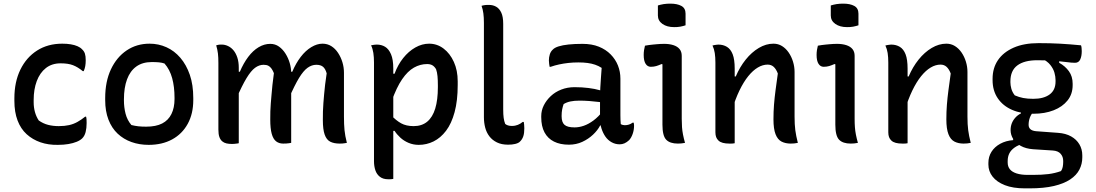

<svg xmlns="http://www.w3.org/2000/svg" viewBox="-20 -785 6020 1055"><path d="M322 -545Q348 -545 369 -541.5Q390 -538 406 -531Q422 -524 431 -514Q442 -504 446.5 -490.5Q451 -477 451 -454Q451 -436 448.5 -422Q446 -408 440 -394H435Q407 -417 380.5 -427Q354 -437 313 -437Q265 -437 232 -411Q199 -385 182 -339.5Q165 -294 165 -236V-223Q165 -195 172 -169.5Q179 -144 193 -123Q217 -106 244 -99Q271 -92 303 -92Q335 -92 359.5 -97.5Q384 -103 405.5 -115Q427 -127 448 -144H453Q455 -137 455.5 -129Q456 -121 456 -109Q456 -81 450.5 -59.5Q445 -38 432 -25Q421 -14 401.5 -6Q382 2 356 6.5Q330 11 298 11Q246 12 202.5 -3Q159 -18 126.5 -47.5Q94 -77 76.5 -123Q59 -169 59 -231V-245Q59 -335 92 -402.5Q125 -470 184 -507.5Q243 -545 322 -545Z M802 -545Q851 -545 894.5 -525.5Q938 -506 971 -467.5Q1004 -429 1023 -374Q1042 -319 1042 -246V-235Q1042 -160 1011.5 -104.5Q981 -49 926 -19Q871 11 797 11Q746 11 702.5 -4.5Q659 -20 626.5 -50.5Q594 -81 576 -127.5Q558 -174 558 -235V-246Q558 -337 589.5 -404Q621 -471 676 -508Q731 -545 802 -545ZM814 -444Q763 -444 729 -419.5Q695 -395 678 -349Q661 -303 661 -239V-233Q661 -195 670 -160Q679 -125 702 -98Q722 -93 740.5 -91Q759 -89 783 -89Q837 -89 871 -106.5Q905 -124 922 -158.5Q939 -193 939 -241V-248Q939 -308 926 -355.5Q913 -403 884 -436Q870 -441 853 -442.5Q836 -444 814 -444Z M1886 0Q1880 1 1874 2Q1868 3 1861.5 3.5Q1855 4 1847 4Q1815 4 1794.5 -6.5Q1774 -17 1764 -45.5Q1754 -74 1754 -125Q1754 -150 1754.5 -173Q1755 -196 1757 -219Q1759 -242 1761 -267Q1763 -292 1766.5 -320.5Q1770 -349 1775 -382Q1768 -407 1755 -418Q1742 -429 1718 -429Q1693 -429 1670 -412.5Q1647 -396 1623 -356.5Q1599 -317 1568 -246V-391H1586Q1606 -438 1632.5 -472.5Q1659 -507 1690.5 -526Q1722 -545 1752 -545Q1779 -545 1800.5 -531.5Q1822 -518 1837.5 -494.5Q1853 -471 1861.5 -443Q1870 -415 1870 -385Q1870 -359 1870 -330Q1870 -301 1870 -270.5Q1870 -240 1870 -208Q1870 -176 1870 -144Q1870 -101 1873 -70Q1876 -39 1886 0ZM1580 0Q1575 1 1568 2Q1561 3 1553.5 3.5Q1546 4 1536 4Q1513 4 1497 -8.5Q1481 -21 1473 -50Q1465 -79 1465 -128Q1465 -152 1465.5 -173.5Q1466 -195 1468 -217.5Q1470 -240 1472 -265Q1474 -290 1477 -318.5Q1480 -347 1485 -383Q1479 -398 1471.5 -408.5Q1464 -419 1454 -424Q1444 -429 1428 -429Q1404 -429 1381.5 -412.5Q1359 -396 1334.5 -355.5Q1310 -315 1279 -244V-391H1298Q1318 -438 1344 -472.5Q1370 -507 1401 -525.5Q1432 -544 1465 -544Q1492 -544 1513 -529Q1534 -514 1549 -490Q1564 -466 1572 -438.5Q1580 -411 1580 -385Q1580 -341 1580 -294.5Q1580 -248 1580 -199.5Q1580 -151 1580 -101Q1580 -51 1580 0ZM1292 2Q1288 3 1284 3.5Q1280 4 1276 4.5Q1272 5 1266.5 5.5Q1261 6 1255 6Q1238 6 1224.5 3Q1211 0 1201 -8.5Q1191 -17 1185.5 -32Q1180 -47 1180 -73Q1180 -134 1180 -195Q1180 -256 1180 -317Q1180 -378 1180 -439Q1180 -470 1177.5 -491Q1175 -512 1168 -536Q1172 -537 1176 -538Q1180 -539 1183.5 -539.5Q1187 -540 1191 -540Q1195 -540 1199 -540Q1216 -540 1233 -532Q1250 -524 1263 -508.5Q1276 -493 1284 -469Q1292 -445 1292 -413Q1292 -344 1292 -275Q1292 -206 1292 -136.5Q1292 -67 1292 2Z M2019 -536Q2025 -537 2030 -538Q2035 -539 2040.5 -539.5Q2046 -540 2051 -540Q2076 -540 2096 -528Q2116 -516 2128.5 -487Q2141 -458 2141 -409Q2141 -330 2141 -254.5Q2141 -179 2141 -104Q2141 -29 2141 46Q2141 121 2141 198Q2135 199 2130.5 199.5Q2126 200 2122.5 200Q2119 200 2113 200Q2085 200 2067.5 186.5Q2050 173 2042.5 150.5Q2035 128 2035 101Q2035 26 2035 -41Q2035 -108 2035 -172.5Q2035 -237 2035 -303Q2035 -369 2035 -442Q2035 -471 2031.5 -494Q2028 -517 2019 -536ZM2338 -545Q2382 -545 2417.5 -518Q2453 -491 2474 -444.5Q2495 -398 2495 -338V-318Q2495 -232 2478 -169Q2461 -106 2431 -66.5Q2401 -27 2362.5 -8Q2324 11 2281 11Q2251 11 2225 0Q2199 -11 2179.5 -29Q2160 -47 2148 -66H2128V-153Q2156 -123 2184 -107.5Q2212 -92 2253 -92Q2298 -92 2327.5 -116.5Q2357 -141 2371.5 -188.5Q2386 -236 2386 -306V-316Q2386 -345 2384 -366.5Q2382 -388 2376 -405Q2367 -420 2355.5 -426.5Q2344 -433 2327 -433Q2289 -433 2254.5 -413.5Q2220 -394 2189.5 -349.5Q2159 -305 2132 -229V-380H2148Q2166 -429 2195.5 -466Q2225 -503 2262 -524Q2299 -545 2338 -545Z M2639 -659Q2639 -689 2636 -711.5Q2633 -734 2626 -753Q2629 -754 2633 -755Q2637 -756 2641 -756.5Q2645 -757 2649 -757.5Q2653 -758 2657.5 -758Q2662 -758 2667 -758Q2689 -758 2706.5 -748Q2724 -738 2734.5 -715.5Q2745 -693 2745 -654Q2745 -608 2745 -561Q2745 -514 2745 -466.5Q2745 -419 2745 -372Q2745 -325 2745 -278Q2745 -231 2745 -184Q2745 -156 2747.5 -137.5Q2750 -119 2756 -104Q2762 -99 2771 -96Q2780 -93 2792 -93Q2802 -93 2810 -94.5Q2818 -96 2825.5 -99Q2833 -102 2839.5 -106Q2846 -110 2852 -115H2858Q2859 -108 2860 -100Q2861 -92 2861 -80Q2861 -53 2855.5 -36.5Q2850 -20 2839 -9Q2834 -3 2826.5 0.5Q2819 4 2810.5 6Q2802 8 2792.5 9Q2783 10 2772 10Q2736 10 2710.5 -2.5Q2685 -15 2669 -36Q2653 -57 2646 -84Q2639 -111 2639 -141Q2639 -207 2639 -273Q2639 -339 2639 -404Q2639 -469 2639 -533Q2639 -597 2639 -659Z M3389 -353Q3389 -328 3389 -303Q3389 -278 3389 -253Q3389 -228 3389 -202.5Q3389 -177 3389 -152Q3389 -138 3389.5 -126.5Q3390 -115 3391 -103Q3396 -100 3402 -98.5Q3408 -97 3413 -97Q3425 -97 3436 -100.5Q3447 -104 3456 -111H3462Q3463 -106 3463.5 -102.5Q3464 -99 3464 -94Q3464 -71 3456.5 -49.5Q3449 -28 3437 -15Q3424 -3 3411.5 2.5Q3399 8 3385 8Q3361 8 3340.5 -3.5Q3320 -15 3306.5 -34.5Q3293 -54 3285 -79Q3277 -104 3277 -130Q3277 -158 3277 -187.5Q3277 -217 3277 -240Q3277 -274 3278.5 -302Q3280 -330 3282 -357Q3284 -384 3286 -412Q3269 -423 3250 -429.5Q3231 -436 3208.5 -439Q3186 -442 3158 -442Q3128 -442 3102 -439Q3076 -436 3052.5 -431Q3029 -426 3006 -418H3000Q2999 -425 2997.5 -434Q2996 -443 2996 -453Q2996 -470 3001 -486Q3006 -502 3017 -512Q3027 -523 3049 -530Q3071 -537 3104 -540.5Q3137 -544 3181 -544Q3232 -544 3270.5 -528.5Q3309 -513 3335.5 -486Q3362 -459 3375.5 -425Q3389 -391 3389 -353ZM3066 -146Q3066 -113 3082 -99Q3098 -85 3137 -85Q3162 -85 3188 -94Q3214 -103 3241 -123Q3268 -143 3293 -175L3294 -96H3278Q3264 -69 3238.5 -45Q3213 -21 3179.5 -5.5Q3146 10 3106 10Q3058 10 3024 -7Q2990 -24 2972 -57.5Q2954 -91 2954 -141V-147Q2954 -178 2968 -206Q2982 -234 3006.5 -257Q3031 -280 3064.5 -293Q3098 -306 3137 -306Q3178 -306 3213.5 -301.5Q3249 -297 3275 -289.5Q3301 -282 3311 -273Q3317 -268 3321 -260.5Q3325 -253 3327 -241.5Q3329 -230 3329 -214Q3301 -221 3273 -224.5Q3245 -228 3217.5 -230Q3190 -232 3164 -232Q3135 -232 3114 -227.5Q3093 -223 3077 -213Q3072 -199 3069 -183.5Q3066 -168 3066 -149Z M3620 -100Q3620 -128 3620 -161Q3620 -194 3620 -228.5Q3620 -263 3620 -298Q3620 -333 3620 -367Q3620 -401 3620 -432L3615 -433Q3608 -430 3600.5 -427Q3593 -424 3586 -422Q3579 -420 3571.5 -419Q3564 -418 3556 -418Q3538 -418 3527.5 -434.5Q3517 -451 3517 -483Q3517 -497 3519 -510Q3521 -523 3524 -534Q3535 -536 3545.5 -537.5Q3556 -539 3567 -540Q3578 -541 3588.5 -542Q3599 -543 3609 -543.5Q3619 -544 3630 -544Q3658 -544 3680 -537Q3702 -530 3714 -515.5Q3726 -501 3726 -478Q3726 -437 3726 -393Q3726 -349 3726 -304Q3726 -259 3726 -215.5Q3726 -172 3726 -132Q3726 -107 3727.5 -86.5Q3729 -66 3733 -45.5Q3737 -25 3744 0Q3734 2 3724.5 3Q3715 4 3705 4Q3661 4 3640.5 -17.5Q3620 -39 3620 -100ZM3595 -755Q3601 -757 3609.5 -759Q3618 -761 3627 -762.5Q3636 -764 3645.5 -764.5Q3655 -765 3664 -765Q3701 -765 3724 -752.5Q3747 -740 3747 -710V-646Q3741 -644 3733.5 -642Q3726 -640 3718 -638.5Q3710 -637 3701.5 -636.5Q3693 -636 3684 -636Q3645 -636 3620 -653.5Q3595 -671 3595 -700Z M4364 0Q4354 2 4345 3Q4336 4 4325 4Q4296 4 4274.5 -7Q4253 -18 4241.5 -47.5Q4230 -77 4230 -129Q4230 -171 4233 -209.5Q4236 -248 4241.5 -289.5Q4247 -331 4254 -381Q4245 -405 4231.5 -417.5Q4218 -430 4198 -430Q4171 -430 4144 -414Q4117 -398 4091.5 -366.5Q4066 -335 4043 -287.5Q4020 -240 4001 -176L3999 -365H4023Q4045 -417 4077.5 -457.5Q4110 -498 4149.5 -521.5Q4189 -545 4230 -545Q4256 -545 4277 -532Q4298 -519 4313.5 -496.5Q4329 -474 4337.5 -446Q4346 -418 4346 -390Q4346 -349 4346 -308Q4346 -267 4346 -226Q4346 -185 4346 -144Q4346 -101 4350 -70Q4354 -39 4364 0ZM4017 2Q4012 3 4007 3.5Q4002 4 3997.5 4Q3993 4 3988 4Q3967 4 3952 0Q3937 -4 3928 -12.5Q3919 -21 3915 -32Q3911 -43 3911 -58Q3911 -109 3911 -158Q3911 -207 3911 -254.5Q3911 -302 3911 -348.5Q3911 -395 3911 -441Q3911 -471 3907.5 -493.5Q3904 -516 3895 -535Q3901 -537 3906 -537.5Q3911 -538 3916.5 -539Q3922 -540 3927 -540Q3954 -540 3974.5 -527.5Q3995 -515 4006 -486.5Q4017 -458 4017 -408Q4017 -339 4017 -268.5Q4017 -198 4017 -129.5Q4017 -61 4017 2Z M4570 -100Q4570 -128 4570 -161Q4570 -194 4570 -228.5Q4570 -263 4570 -298Q4570 -333 4570 -367Q4570 -401 4570 -432L4565 -433Q4558 -430 4550.5 -427Q4543 -424 4536 -422Q4529 -420 4521.5 -419Q4514 -418 4506 -418Q4488 -418 4477.5 -434.5Q4467 -451 4467 -483Q4467 -497 4469 -510Q4471 -523 4474 -534Q4485 -536 4495.5 -537.5Q4506 -539 4517 -540Q4528 -541 4538.5 -542Q4549 -543 4559 -543.5Q4569 -544 4580 -544Q4608 -544 4630 -537Q4652 -530 4664 -515.5Q4676 -501 4676 -478Q4676 -437 4676 -393Q4676 -349 4676 -304Q4676 -259 4676 -215.5Q4676 -172 4676 -132Q4676 -107 4677.5 -86.5Q4679 -66 4683 -45.5Q4687 -25 4694 0Q4684 2 4674.5 3Q4665 4 4655 4Q4611 4 4590.5 -17.5Q4570 -39 4570 -100ZM4545 -755Q4551 -757 4559.5 -759Q4568 -761 4577 -762.5Q4586 -764 4595.5 -764.5Q4605 -765 4614 -765Q4651 -765 4674 -752.5Q4697 -740 4697 -710V-646Q4691 -644 4683.5 -642Q4676 -640 4668 -638.5Q4660 -637 4651.5 -636.5Q4643 -636 4634 -636Q4595 -636 4570 -653.5Q4545 -671 4545 -700Z M5314 0Q5304 2 5295 3Q5286 4 5275 4Q5246 4 5224.5 -7Q5203 -18 5191.5 -47.5Q5180 -77 5180 -129Q5180 -171 5183 -209.5Q5186 -248 5191.5 -289.5Q5197 -331 5204 -381Q5195 -405 5181.5 -417.5Q5168 -430 5148 -430Q5121 -430 5094 -414Q5067 -398 5041.5 -366.5Q5016 -335 4993 -287.5Q4970 -240 4951 -176L4949 -365H4973Q4995 -417 5027.5 -457.5Q5060 -498 5099.5 -521.5Q5139 -545 5180 -545Q5206 -545 5227 -532Q5248 -519 5263.5 -496.5Q5279 -474 5287.5 -446Q5296 -418 5296 -390Q5296 -349 5296 -308Q5296 -267 5296 -226Q5296 -185 5296 -144Q5296 -101 5300 -70Q5304 -39 5314 0ZM4967 2Q4962 3 4957 3.5Q4952 4 4947.5 4Q4943 4 4938 4Q4917 4 4902 0Q4887 -4 4878 -12.5Q4869 -21 4865 -32Q4861 -43 4861 -58Q4861 -109 4861 -158Q4861 -207 4861 -254.5Q4861 -302 4861 -348.5Q4861 -395 4861 -441Q4861 -471 4857.5 -493.5Q4854 -516 4845 -535Q4851 -537 4856 -537.5Q4861 -538 4866.5 -539Q4872 -540 4877 -540Q4904 -540 4924.5 -527.5Q4945 -515 4956 -486.5Q4967 -458 4967 -408Q4967 -339 4967 -268.5Q4967 -198 4967 -129.5Q4967 -61 4967 2Z M5533 -70Q5533 -90 5539.5 -107Q5546 -124 5559 -138.5Q5572 -153 5590 -162V-177L5661 -173Q5646 -158 5639 -139Q5632 -120 5632 -99Q5632 -84 5642 -75Q5652 -66 5673 -64L5795 -55Q5836 -52 5865.5 -35.5Q5895 -19 5911 8Q5927 35 5927 69V80Q5927 116 5911 147Q5895 178 5860.5 201Q5826 224 5771 237Q5716 250 5637 250H5612Q5546 250 5501.5 232.5Q5457 215 5434 185.5Q5411 156 5411 119V110Q5411 76 5428 49Q5445 22 5476 5Q5507 -12 5547 -15V-35L5604 4Q5574 12 5554.5 26Q5535 40 5526 58Q5517 76 5517 100V108Q5517 130 5529 145Q5541 160 5566 168Q5591 176 5627 176H5656Q5705 176 5741 171.5Q5777 167 5810 155Q5817 145 5819.5 132Q5822 119 5822 106V99Q5822 76 5808 60Q5794 44 5765 42L5656 35Q5617 32 5589.5 17Q5562 2 5547.5 -21Q5533 -44 5533 -70ZM5703 -464 5800 -465V-440Q5833 -422 5853.5 -393.5Q5874 -365 5874 -325V-317Q5874 -268 5846 -233Q5818 -198 5769.5 -179Q5721 -160 5659 -160Q5593 -159 5542 -181Q5491 -203 5462.5 -245Q5434 -287 5434 -345V-352Q5434 -411 5463.5 -454.5Q5493 -498 5549.5 -523Q5606 -548 5687 -548Q5751 -548 5804.5 -545Q5858 -542 5920 -536Q5922 -531 5923 -522Q5924 -513 5924 -504Q5924 -476 5915.5 -458Q5907 -440 5887 -440Q5868 -440 5843.5 -443.5Q5819 -447 5780 -450.5Q5741 -454 5680 -454Q5608 -454 5570 -425.5Q5532 -397 5532 -338V-332Q5532 -317 5537 -298Q5542 -279 5556 -261Q5579 -251 5602.5 -246.5Q5626 -242 5658 -242Q5715 -242 5747.5 -266Q5780 -290 5780 -337V-345Q5780 -364 5774 -385.5Q5768 -407 5751.5 -428Q5735 -449 5703 -464Z"/></svg>

Font: Recursive Casual Medium
Style: Regular
Weight: 500
Version: Version 1.047